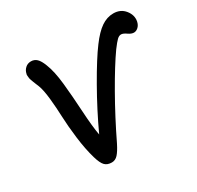

<svg xmlns="http://www.w3.org/2000/svg" viewBox="-154 -870 1108 1079"><g transform="rotate(-30 399.5 -330.0)"><path d="M278.8 30.8Q249.5 30.8 233.6 14.2Q217.8 -2.4 205.1 -45.9Q186.5 -109.9 176.5 -190.4Q166.5 -271 164.3 -331.5Q162.1 -392.1 155.8 -452.6Q149.4 -513.2 137.2 -544.9Q133.8 -553.2 128.9 -565.2Q124 -577.1 121.8 -583Q119.6 -588.9 116 -598.9Q112.3 -608.9 112.1 -613.3Q111.8 -617.7 110.6 -627.2Q109.4 -636.7 111.8 -641.1Q115.7 -661.1 130.9 -675Q146 -689 168 -689Q189.9 -689 205.3 -674.3Q220.7 -659.7 233.9 -625Q254.9 -572.8 263.7 -487.5Q272.5 -402.3 278.3 -301Q284.2 -199.7 294.9 -141.1Q353 -267.1 425 -393.3Q497.1 -519.5 544.9 -583Q586.9 -639.6 624.5 -665.3Q662.1 -690.9 703.1 -690.9Q750.5 -690.9 777.6 -656.7Q804.7 -622.6 796.9 -584Q792.5 -563.5 779.3 -551.3Q766.1 -539.1 751 -539.1Q734.9 -539.1 715.1 -553Q695.3 -566.9 682.1 -566.9Q668.9 -566.9 655.8 -554.4Q642.6 -542 617.2 -507.8Q564.5 -433.6 492.9 -308.1Q421.4 -182.6 356 -46.9Q335.9 -6.8 318.8 12Q301.8 30.8 278.8 30.8Z"/></g></svg>

Font: Shantell Sans Bouncy
Style: Italic
Weight: 500
Italic angle: -11.31°
Designer: Stephen Nixon, Anya Danilova, Shantell Martin
Foundry: Arrow Type
Version: Version 1.006;[9816181b4]